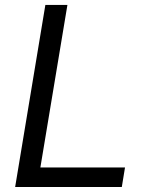

<svg xmlns="http://www.w3.org/2000/svg" viewBox="-20 -747 598 767"><path d="M466.6 0 479.4 -78.1H141.3L249.3 -727.3H161.2L40.5 0Z"/></svg>

Font: Riot Sans 2.0
Style: Italic
Weight: 400
Italic angle: -9.39999°
Designer: Rasmus Andersson
Foundry: rsms
Version: Version 3.006;hotconv 1.0.109;makeotfexe 2.5.65596